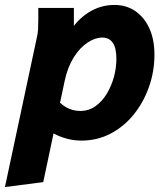

<svg xmlns="http://www.w3.org/2000/svg" viewBox="-57 -557 675 777"><path d="M-37 200 91 -400Q96 -421 97 -437.5Q98 -454 98 -476V-525H242V-414L223 -424Q254 -477 302 -507Q350 -537 406 -537Q455 -537 491.5 -511.5Q528 -486 548 -441Q568 -396 568 -336Q568 -268 546 -205.5Q524 -143 484.5 -94Q445 -45 391 -16.5Q337 12 272 12Q235 12 199 0Q163 -12 133 -34L162 -169Q184 -138 210.5 -123Q237 -108 268 -108Q302 -108 329 -127Q356 -146 375 -177.5Q394 -209 404 -245.5Q414 -282 414 -318Q414 -364 399 -384.5Q384 -405 357 -405Q328 -405 297 -384.5Q266 -364 241.5 -325Q217 -286 205 -231L118 180Z"/></svg>

Font: Radio Canada
Style: Italic
Weight: 400
Italic angle: -12°
Designer: Charles Daoud, Etienne Aubert Bonn, Alexandre Saumier Demers, Jacques Le Bailly
Foundry: Radio-Canada
Version: Version 2.104;gftools[0.9.28.dev5+ged2979d]